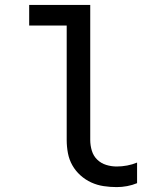

<svg xmlns="http://www.w3.org/2000/svg" viewBox="-20 -755 640 783"><path d="M456 8Q429 8 402.5 4Q376 0 352 -11Q328 -22 308 -40Q288 -58 275 -81Q262 -104 257 -130.5Q252 -157 252 -184V-651H99V-735H348V-184Q348 -162 354.5 -140.5Q361 -119 376.5 -104Q392 -89 413 -82.5Q434 -76 456 -76Q477 -76 498.5 -80Q520 -84 539 -92V-8Q520 0 498.5 4Q477 8 456 8Z"/></svg>

Font: Iosevka HT Medium Extended
Style: Regular
Weight: 500
Width: 7
Monospace: yes
Designer: Belleve Invis
Foundry: Belleve Invis
Version: Version 32.3.0; ttfautohint (v1.8.4)